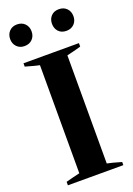

<svg xmlns="http://www.w3.org/2000/svg" viewBox="-170 -972 719 1035"><g transform="rotate(-20 190.0 -454.5)"><path d="M8 -847Q8 -874 25 -891.5Q42 -909 69 -909Q97 -909 114 -891.5Q131 -874 131 -847Q131 -820 114 -802.5Q97 -785 69 -785Q42 -785 25 -802.5Q8 -820 8 -847ZM248 -847Q248 -874 264.5 -891.5Q281 -909 309 -909Q337 -909 354 -891.5Q371 -874 371 -847Q371 -820 354 -802.5Q337 -785 309 -785Q281 -785 264.5 -802.5Q248 -820 248 -847ZM31 -20Q63 -29 111 -40V-660Q89 -664 31 -681V-700H349V-680Q337 -676 318.5 -671.5Q300 -667 292 -665L268 -659V-39Q291 -35 349 -18V0H31Z"/></g></svg>

Font: Trirong Bold
Style: Regular
Weight: 700
Designer: Katatrad Team
Foundry: CadsonDemak
Version: Version 1.000